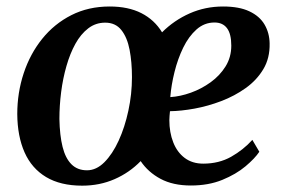

<svg xmlns="http://www.w3.org/2000/svg" viewBox="-20 -576 892 606"><path d="M239.5 10Q171 10 125.5 -17.2Q80 -44.5 57.5 -95.2Q35 -146 34.5 -216Q34.5 -283.5 54.8 -344.8Q75 -406 113.2 -453.5Q151.5 -501 205.2 -528.2Q259 -555.5 326 -555.5Q385 -555.5 426.2 -534.5Q467.5 -513.5 491.5 -474Q529.5 -512 578.8 -533.8Q628 -555.5 684 -555.5Q735 -555.5 767.2 -540.2Q799.5 -525 815 -498.5Q830.5 -472 831 -439Q832 -392.5 811.2 -357.8Q790.5 -323 755.5 -298Q720.5 -273 678.5 -257Q636.5 -241 594 -233.2Q551.5 -225.5 516.5 -225Q516 -218 515.2 -211Q514.5 -204 514.5 -197Q514.5 -158 526.8 -126.8Q539 -95.5 563 -77.5Q587 -59.5 621.5 -59.5Q671 -59.5 709.5 -81.2Q748 -103 776.5 -134.5L798.5 -97Q784.5 -76 754.8 -51Q725 -26 681.5 -8.2Q638 9.5 582.5 9.5Q526 9.5 486.8 -11.5Q447.5 -32.5 424 -67.5Q388.5 -31 341.5 -10.5Q294.5 10 239.5 10ZM254.5 -38.5Q284 -38.5 309.5 -64Q335 -89.5 354.5 -132Q374 -174.5 385.2 -226.8Q396.5 -279 396.5 -332.5Q396.5 -380 389 -419Q381.5 -458 363 -481.2Q344.5 -504.5 312 -504.5Q282 -504.5 258.5 -486.5Q235 -468.5 218 -437.8Q201 -407 189.8 -367.8Q178.5 -328.5 173 -285.5Q167.5 -242.5 167.5 -200.5Q168.5 -148.5 177.5 -112.5Q186.5 -76.5 205.5 -57.5Q224.5 -38.5 254.5 -38.5ZM517.5 -269.5Q549 -271.5 582.5 -283.5Q616 -295.5 645 -316.5Q674 -337.5 692 -366.5Q710 -395.5 710 -432Q710 -469 696.5 -487Q683 -505 657 -505Q625 -505 600.2 -483Q575.5 -461 558.2 -425.5Q541 -390 530.8 -348.8Q520.5 -307.5 517.5 -269.5Z"/></svg>

Font: Merriweather 48pt SemiBold
Style: Italic
Weight: 600
Italic angle: -7.8°
Designer: Eben Sorkin
Foundry: Eben Sorkin
Version: Version 2.101